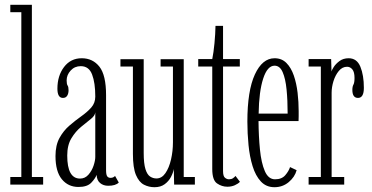

<svg xmlns="http://www.w3.org/2000/svg" viewBox="-20 -770 1554 801"><path d="M23 0V-31.5H69V-719H23V-750H113V-31.5H160V0Z M307.5 10Q264.5 10 238 -22.2Q211.5 -54.5 211.5 -119Q211.5 -164 228.2 -194.5Q245 -225 269.8 -246.2Q294.5 -267.5 319.2 -285Q344 -302.5 360.8 -321.5Q377.5 -340.5 377.5 -367Q377.5 -424.5 364.2 -459.2Q351 -494 317 -494Q291.5 -494 274.8 -475.8Q258 -457.5 258 -434.5Q258 -419 262 -413.2Q266 -407.5 266 -393.5Q266 -379.5 260.2 -370.5Q254.5 -361.5 242.5 -361.5Q219.5 -361.5 219.5 -400Q219.5 -454 247.2 -490.5Q275 -527 321 -527Q367 -527 394.8 -491.8Q422.5 -456.5 422.5 -373V-60Q422.5 -41 427.2 -34.5Q432 -28 441 -28Q448 -28 452.8 -30.5Q457.5 -33 460 -36L475.5 -8.5Q462.5 5 431.5 5Q411 5 397.5 -6.5Q384 -18 383 -40.5Q378 -26 361 -8Q344 10 307.5 10ZM314 -25Q335 -25 349.2 -41.5Q363.5 -58 370.5 -79.2Q377.5 -100.5 377.5 -115.5V-301.5Q376.5 -287.5 358.8 -273.5Q341 -259.5 318 -240.5Q295 -221.5 277.8 -193Q260.5 -164.5 260.5 -121Q260.5 -25 314 -25Z M624.5 11Q601 11 580.5 0.5Q560 -10 547.2 -40Q534.5 -70 534.5 -128V-492.5H482.5V-523H579.5V-132Q579.5 -87.5 586.8 -64.5Q594 -41.5 606.2 -33.5Q618.5 -25.5 632.5 -25.5Q655 -25.5 670.2 -47.8Q685.5 -70 693.5 -104.8Q701.5 -139.5 701.5 -176.5V-492.5H650V-523H746.5V-31.5H793V0H706.5L705 -65Q702.5 -49.5 693.2 -31.8Q684 -14 667 -1.5Q650 11 624.5 11Z M928.5 9Q905.5 9 885.5 -4.8Q865.5 -18.5 865.5 -65V-492.5H807V-523.5H865.5Q871 -550 874.8 -589.8Q878.5 -629.5 879 -662H910.5V-523.5H980.5V-492.5H910.5V-56.5Q910.5 -35 918.5 -28.5Q926.5 -22 935 -22Q945.5 -22 952 -26.5Q958.5 -31 962.5 -36L981 -11.5Q973.5 -3.5 959.5 2.8Q945.5 9 928.5 9Z M1125 11Q1090.5 11 1068.2 -13Q1046 -37 1033.8 -76.8Q1021.5 -116.5 1016.8 -165Q1012 -213.5 1012 -262.5Q1012 -391.5 1043.2 -459.2Q1074.5 -527 1125.5 -527Q1155.5 -527 1175 -507.2Q1194.5 -487.5 1205.8 -454.8Q1217 -422 1221.5 -383.2Q1226 -344.5 1226 -306.5Q1226 -296 1226 -285.5Q1226 -275 1225.5 -265H1058.5Q1059 -201.5 1064.5 -146Q1070 -90.5 1084.8 -56.2Q1099.5 -22 1127.5 -22Q1155.5 -22 1170.2 -39.2Q1185 -56.5 1190 -73L1217.5 -60Q1210 -31.5 1184.5 -10.2Q1159 11 1125 11ZM1125.5 -496Q1095.5 -496 1078 -442.2Q1060.5 -388.5 1059 -296H1180Q1180 -351.5 1175.5 -396.8Q1171 -442 1159.2 -469Q1147.5 -496 1125.5 -496Z M1267.5 0V-31.5H1318.5V-492.5H1267.5V-523.5H1361.5L1363 -471.5Q1363.5 -476.5 1372 -490Q1380.5 -503.5 1396.2 -515.2Q1412 -527 1434.5 -527Q1469 -527 1483.5 -491.5Q1498 -456 1498 -403.5Q1498 -361.5 1473.5 -361.5Q1450 -361.5 1450 -395Q1450 -409 1454.5 -417Q1459 -425 1459 -445Q1459 -469.5 1450 -480.5Q1441 -491.5 1428 -491.5Q1408 -491.5 1393.5 -474Q1379 -456.5 1371.2 -431.5Q1363.5 -406.5 1363.5 -383V-31.5H1416V0Z"/></svg>

Font: Imbue 10pt ExtraLight
Style: Regular
Weight: 200
Designer: Tyler Finck
Foundry: Etcetera Type Company
Version: Version 1.102; ttfautohint (v1.8.3)